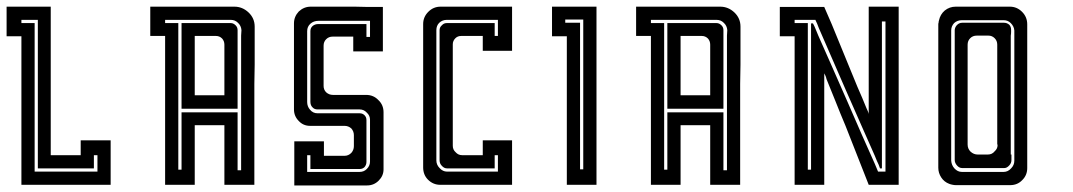

<svg xmlns="http://www.w3.org/2000/svg" viewBox="-20 -860 3254 582"><path d="M315.4 -434.6Q315.4 -434.6 315.4 -419.9Q315.4 -405.3 315.4 -389.6Q315.4 -389.6 315.4 -360.4Q315.4 -330.1 315.4 -299.8Q315.4 -299.8 286.1 -299.8Q256.8 -299.8 219.7 -299.8Q200.2 -299.8 180.7 -299.8Q161.1 -299.8 144.5 -299.8Q141.6 -299.8 139.6 -299.8Q137.7 -299.8 134.8 -299.8Q134.8 -299.8 122.1 -299.8Q115.2 -299.8 105.5 -299.8Q75.2 -299.8 44.9 -299.8Q44.9 -299.8 44.9 -373Q44.9 -445.3 44.9 -537.1Q44.9 -586.9 44.9 -636.7Q44.9 -685.5 44.9 -726.6Q44.9 -732.4 44.9 -738.3Q44.9 -744.1 44.9 -750Q44.9 -750 30.3 -750Q14.6 -750 0 -750Q0 -750 0 -763.7Q0 -769.5 0 -780.3Q0 -794.9 0 -809.6Q0 -824.2 0 -839.8Q0 -839.8 14.6 -839.8Q29.3 -839.8 43.9 -839.8Q43.9 -839.8 74.2 -839.8Q103.5 -839.8 133.8 -839.8Q133.8 -839.8 133.8 -767.6Q133.8 -694.3 133.8 -602.5Q133.8 -552.7 133.8 -503.9Q133.8 -454.1 133.8 -413.1Q133.8 -407.2 133.8 -401.4Q133.8 -395.5 133.8 -389.6Q133.8 -389.6 164.1 -389.6Q194.3 -389.6 224.6 -389.6Q224.6 -389.6 224.6 -405.3Q224.6 -419.9 224.6 -434.6Q224.6 -434.6 254.9 -434.6Q285.2 -434.6 315.4 -434.6ZM275.4 -339.8Q275.4 -339.8 275.4 -356.4Q275.4 -373 275.4 -389.6Q275.4 -389.6 271.5 -389.6Q268.6 -389.6 264.6 -389.6Q264.6 -389.6 264.6 -377Q264.6 -363.3 264.6 -349.6Q264.6 -349.6 237.3 -349.6Q210 -349.6 174.8 -349.6Q156.2 -349.6 137.7 -349.6Q119.1 -349.6 103.5 -349.6Q101.6 -349.6 99.6 -349.6Q96.7 -349.6 94.7 -349.6Q94.7 -349.6 94.7 -421.9Q94.7 -494.1 94.7 -585Q94.7 -633.8 94.7 -683.6Q94.7 -732.4 94.7 -772.5Q94.7 -779.3 94.7 -785.2Q94.7 -790 94.7 -795.9Q94.7 -795.9 94.7 -796.9Q94.7 -798.8 94.7 -799.8Q94.7 -799.8 78.1 -799.8Q61.5 -799.8 44.9 -799.8Q44.9 -799.8 44.9 -798.8Q44.9 -797.9 44.9 -796.9Q44.9 -793 44.9 -790Q44.9 -790 58.6 -790Q71.3 -790 85 -790Q85 -790 85 -718.8Q85 -646.5 85 -555.7Q85 -506.8 85 -458Q85 -409.2 85 -369.1Q85 -363.3 85 -357.4Q85 -351.6 85 -345.7Q85 -345.7 85 -343.8Q85 -341.8 85 -339.8Q85 -339.8 113.3 -339.8Q114.3 -339.8 115.2 -339.8Q145.5 -339.8 183.6 -339.8Q204.1 -339.8 224.6 -339.8Q245.1 -339.8 261.7 -339.8Q264.6 -339.8 267.6 -339.8Q269.5 -339.8 272.5 -339.8Q272.5 -339.8 272.5 -339.8Q273.4 -339.8 274.4 -339.8Q274.4 -339.8 274.4 -339.8Q274.4 -339.8 275.4 -339.8Z M752 -779.3Q752 -779.3 752 -771.5Q752 -763.7 752 -755.9Q752 -755.9 752 -725.6Q752 -694.3 752 -664.1Q752 -664.1 751 -605.5Q751 -545.9 751 -471.7Q751 -431.6 751 -391.6Q751 -351.6 751 -319.3Q751 -314.5 751 -309.6Q751 -304.7 751 -299.8Q751 -299.8 737.3 -299.8Q730.5 -299.8 720.7 -299.8Q690.4 -299.8 660.2 -299.8Q660.2 -299.8 660.2 -329.1Q660.2 -357.4 660.2 -394.5Q660.2 -414.1 660.2 -434.6Q660.2 -454.1 660.2 -470.7Q660.2 -472.7 660.2 -475.6Q660.2 -477.5 660.2 -480.5Q660.2 -480.5 630.9 -480.5Q600.6 -480.5 570.3 -480.5Q570.3 -480.5 570.3 -451.2Q570.3 -421.9 570.3 -384.8Q570.3 -365.2 570.3 -345.7Q570.3 -326.2 570.3 -309.6Q570.3 -306.6 570.3 -304.7Q570.3 -302.7 570.3 -299.8Q570.3 -299.8 541 -299.8Q510.7 -299.8 480.5 -299.8Q480.5 -299.8 480.5 -373Q480.5 -445.3 480.5 -537.1Q480.5 -587.9 480.5 -636.7Q480.5 -686.5 480.5 -727.5Q480.5 -733.4 480.5 -739.3Q480.5 -745.1 480.5 -751Q480.5 -751 465.8 -751Q450.2 -751 435.5 -751Q435.5 -751 435.5 -763.7Q435.5 -770.5 435.5 -780.3Q435.5 -794.9 435.5 -809.6Q435.5 -825.2 435.5 -839.8Q435.5 -839.8 450.2 -839.8Q465.8 -839.8 480.5 -839.8Q480.5 -839.8 514.6 -839.8Q547.9 -839.8 591.8 -839.8Q614.3 -839.8 637.7 -839.8Q660.2 -839.8 679.7 -839.8Q682.6 -839.8 685.5 -839.8Q688.5 -839.8 690.4 -839.8Q714.8 -839.8 733.4 -822.3Q752 -804.7 752 -779.3ZM711.9 -768.6Q710.9 -782.2 701.2 -791Q692.4 -799.8 679.7 -799.8Q679.7 -799.8 673.8 -799.8Q668 -799.8 662.1 -799.8Q662.1 -799.8 632.8 -799.8Q603.5 -799.8 566.4 -799.8Q545.9 -799.8 526.4 -799.8Q506.8 -799.8 490.2 -799.8Q487.3 -799.8 485.4 -799.8Q482.4 -799.8 480.5 -799.8Q480.5 -799.8 480.5 -798.8Q480.5 -797.9 480.5 -796.9Q480.5 -793 480.5 -790Q480.5 -790 494.1 -790Q506.8 -790 520.5 -790Q520.5 -790 520.5 -718.8Q520.5 -646.5 520.5 -555.7Q520.5 -506.8 520.5 -458Q520.5 -409.2 520.5 -369.1Q520.5 -363.3 520.5 -357.4Q520.5 -351.6 520.5 -345.7Q520.5 -345.7 523.4 -345.7Q527.3 -345.7 530.3 -345.7Q530.3 -345.7 530.3 -374Q530.3 -402.3 530.3 -437.5Q530.3 -457 530.3 -475.6Q530.3 -495.1 530.3 -510.7Q530.3 -512.7 530.3 -515.6Q530.3 -517.6 530.3 -519.5Q530.3 -519.5 558.6 -519.5Q585.9 -519.5 620.1 -519.5Q639.6 -519.5 658.2 -519.5Q676.8 -519.5 691.4 -519.5Q694.3 -519.5 696.3 -519.5Q698.2 -519.5 700.2 -519.5Q700.2 -519.5 700.2 -491.2Q700.2 -462.9 700.2 -427.7Q700.2 -408.2 700.2 -388.7Q700.2 -369.1 700.2 -353.5Q700.2 -350.6 700.2 -348.6Q700.2 -346.7 700.2 -343.8Q700.2 -343.8 702.1 -343.8Q703.1 -343.8 704.1 -343.8Q707 -343.8 710.9 -343.8Q710.9 -343.8 710.9 -409.2Q710.9 -474.6 710.9 -557.6Q710.9 -602.5 710.9 -646.5Q710.9 -691.4 710.9 -727.5Q710.9 -733.4 710.9 -738.3Q710.9 -744.1 710.9 -749Q710.9 -749 710.9 -752Q710.9 -753.9 711.9 -768.6ZM700.2 -768.6Q700.2 -768.6 700.2 -762.7Q700.2 -756.8 700.2 -751Q700.2 -751 700.2 -714.8Q700.2 -679.7 700.2 -634.8Q700.2 -610.4 700.2 -585.9Q700.2 -561.5 700.2 -542Q700.2 -538.1 700.2 -535.2Q700.2 -533.2 700.2 -530.3Q700.2 -530.3 674.8 -530.3Q673.8 -530.3 672.9 -530.3Q645.5 -530.3 610.4 -530.3Q591.8 -530.3 573.2 -530.3Q554.7 -530.3 539.1 -530.3Q537.1 -530.3 535.2 -530.3Q532.2 -530.3 530.3 -530.3Q530.3 -530.3 530.3 -568.4Q530.3 -570.3 530.3 -572.3Q530.3 -614.3 530.3 -667Q530.3 -695.3 530.3 -724.6Q530.3 -752.9 530.3 -776.4Q530.3 -780.3 530.3 -783.2Q530.3 -787.1 530.3 -790Q530.3 -790 574.2 -790Q618.2 -790 662.1 -790Q662.1 -790 662.1 -792Q662.1 -793 662.1 -794.9Q662.1 -794.9 662.1 -793Q662.1 -792 662.1 -790Q662.1 -790 668 -790Q673.8 -790 679.7 -790Q687.5 -790 694.3 -783.2Q700.2 -777.3 700.2 -768.6ZM660.2 -724.6Q660.2 -735.4 653.3 -743.2Q645.5 -751 634.8 -751Q634.8 -751 613.3 -751Q591.8 -751 570.3 -751Q570.3 -751 570.3 -724.6Q570.3 -723.6 570.3 -721.7Q570.3 -693.4 570.3 -656.2Q570.3 -636.7 570.3 -617.2Q570.3 -596.7 570.3 -580.1Q570.3 -578.1 570.3 -575.2Q570.3 -573.2 570.3 -571.3Q570.3 -571.3 584 -571.3Q590.8 -571.3 600.6 -571.3Q630.9 -571.3 660.2 -571.3Q660.2 -571.3 660.2 -577.1Q660.2 -584 660.2 -624Q660.2 -640.6 660.2 -666Q660.2 -690.4 660.2 -724.6Z M1142.6 -519.5Q1142.6 -519.5 1142.6 -519.5Q1142.6 -519.5 1142.6 -518.6Q1142.6 -518.6 1142.6 -505.9Q1142.6 -492.2 1142.6 -478.5Q1142.6 -478.5 1142.6 -448.2Q1142.6 -418 1142.6 -387.7Q1142.6 -387.7 1142.6 -376Q1142.6 -363.3 1142.6 -350.6Q1142.6 -350.6 1142.6 -350.6Q1142.6 -349.6 1142.6 -346.7Q1142.6 -327.1 1127.9 -312.5Q1113.3 -297.9 1092.8 -297.9Q1092.8 -297.9 1092.8 -297.9Q1092.8 -297.9 1090.8 -297.9Q1090.8 -297.9 1089.8 -297.9Q1089.8 -297.9 1088.9 -297.9Q1088.9 -297.9 1056.6 -297.9Q1055.7 -297.9 1054.7 -297.9Q1019.5 -297.9 974.6 -297.9Q951.2 -297.9 926.8 -297.9Q903.3 -297.9 883.8 -297.9Q880.9 -297.9 877.9 -297.9Q875 -297.9 872.1 -297.9Q872.1 -297.9 872.1 -328.1Q872.1 -357.4 872.1 -386.7Q872.1 -386.7 872.1 -387.7Q872.1 -387.7 872.1 -387.7Q872.1 -387.7 872.1 -402.3Q872.1 -417 872.1 -431.6Q872.1 -431.6 902.3 -431.6Q931.6 -431.6 961.9 -431.6Q961.9 -431.6 961.9 -417Q961.9 -402.3 961.9 -387.7Q961.9 -387.7 969.7 -387.7Q977.5 -387.7 1024.4 -387.7Q1036.1 -387.7 1044.9 -396.5Q1052.7 -405.3 1052.7 -417Q1052.7 -417 1052.7 -420.9Q1052.7 -424.8 1052.7 -450.2Q1052.7 -461.9 1044.9 -470.7Q1036.1 -478.5 1024.4 -478.5Q1024.4 -478.5 1010.7 -478.5Q998 -478.5 919.9 -478.5Q899.4 -478.5 885.7 -493.2Q871.1 -507.8 871.1 -528.3Q871.1 -528.3 871.1 -536.1Q871.1 -544.9 871.1 -552.7Q871.1 -552.7 871.1 -555.7Q871.1 -557.6 871.1 -559.6Q871.1 -565.4 871.1 -572.3Q871.1 -572.3 871.1 -581.1Q871.1 -585.9 871.1 -601.6Q871.1 -618.2 871.1 -646.5Q871.1 -670.9 871.1 -705.1Q871.1 -740.2 871.1 -789.1Q871.1 -809.6 885.7 -825.2Q901.4 -839.8 921.9 -839.8Q921.9 -839.8 935.5 -839.8Q948.2 -839.8 960.9 -839.8Q960.9 -839.8 990.2 -839.8Q1018.6 -839.8 1055.7 -839.8Q1075.2 -839.8 1095.7 -838.9Q1115.2 -838.9 1131.8 -838.9Q1133.8 -838.9 1136.7 -838.9Q1138.7 -838.9 1140.6 -838.9Q1140.6 -838.9 1140.6 -809.6Q1140.6 -779.3 1140.6 -750Q1140.6 -750 1140.6 -750Q1140.6 -749 1140.6 -749Q1140.6 -749 1140.6 -734.4Q1140.6 -718.8 1140.6 -704.1Q1140.6 -704.1 1111.3 -704.1Q1081.1 -704.1 1050.8 -704.1Q1050.8 -704.1 1050.8 -718.8Q1050.8 -734.4 1050.8 -749Q1050.8 -749 1043 -749Q1035.2 -749 988.3 -749Q976.6 -749 968.8 -741.2Q960.9 -733.4 960.9 -721.7Q960.9 -721.7 960.9 -716.8Q960.9 -711.9 960.9 -679.7Q960.9 -667 960.9 -647.5Q960.9 -627.9 960.9 -599.6Q960.9 -587.9 968.8 -580.1Q977.5 -572.3 989.3 -572.3Q989.3 -572.3 1022.5 -572.3Q1056.6 -572.3 1089.8 -572.3Q1112.3 -572.3 1127 -556.6Q1142.6 -542 1142.6 -519.5ZM1050.8 -516.6Q1050.8 -516.6 1053.7 -516.6Q1055.7 -516.6 1070.3 -516.6Q1079.1 -516.6 1085 -510.7Q1090.8 -504.9 1090.8 -496.1Q1090.8 -496.1 1090.8 -490.2Q1090.8 -484.4 1090.8 -477.5Q1090.8 -477.5 1092.8 -477.5Q1093.8 -477.5 1094.7 -477.5Q1094.7 -477.5 1093.8 -477.5Q1092.8 -477.5 1090.8 -477.5Q1090.8 -477.5 1090.8 -464.8Q1090.8 -451.2 1090.8 -369.1Q1090.8 -360.4 1085 -353.5Q1079.1 -347.7 1070.3 -347.7Q1070.3 -347.7 1045.9 -347.7Q1021.5 -347.7 991.2 -347.7Q974.6 -347.7 958 -347.7Q942.4 -347.7 928.7 -347.7Q926.8 -347.7 924.8 -347.7Q922.9 -347.7 920.9 -347.7Q920.9 -347.7 920.9 -362.3Q920.9 -376 920.9 -389.6Q920.9 -389.6 918 -389.6Q914.1 -389.6 911.1 -389.6Q911.1 -389.6 911.1 -382.8Q911.1 -378.9 911.1 -373Q911.1 -356.4 911.1 -338.9Q911.1 -338.9 913.1 -338.9Q914.1 -338.9 916 -338.9Q916 -338.9 938.5 -338.9Q939.5 -338.9 940.4 -338.9Q965.8 -338.9 997.1 -338.9Q1013.7 -338.9 1031.2 -338.9Q1047.9 -338.9 1062.5 -338.9Q1064.5 -338.9 1066.4 -338.9Q1068.4 -338.9 1070.3 -338.9Q1070.3 -338.9 1070.3 -340.8Q1070.3 -342.8 1070.3 -343.8Q1070.3 -343.8 1070.3 -343.8Q1070.3 -342.8 1070.3 -338.9Q1083 -338.9 1091.8 -347.7Q1101.6 -357.4 1101.6 -370.1Q1101.6 -370.1 1099.6 -370.1Q1097.7 -370.1 1095.7 -370.1Q1095.7 -370.1 1097.7 -370.1Q1099.6 -370.1 1101.6 -370.1Q1101.6 -370.1 1101.6 -406.2Q1101.6 -442.4 1101.6 -478.5Q1101.6 -478.5 1101.6 -481.4Q1101.6 -483.4 1101.6 -497.1Q1101.6 -509.8 1091.8 -518.6Q1083 -528.3 1070.3 -528.3Q1070.3 -528.3 1063.5 -528.3Q1057.6 -528.3 1050.8 -528.3Q1050.8 -528.3 1037.1 -528.3Q1023.4 -528.3 942.4 -528.3Q932.6 -528.3 926.8 -535.2Q920.9 -541 920.9 -551.8Q920.9 -551.8 920.9 -584Q920.9 -615.2 920.9 -656.2Q920.9 -677.7 920.9 -699.2Q920.9 -720.7 920.9 -738.3Q920.9 -741.2 920.9 -744.1Q920.9 -746.1 920.9 -749Q920.9 -749 920.9 -749Q920.9 -750 920.9 -750Q920.9 -750 920.9 -752Q920.9 -753.9 920.9 -765.6Q920.9 -775.4 927.7 -781.2Q934.6 -787.1 945.3 -787.1Q945.3 -787.1 950.2 -787.1Q956.1 -787.1 960.9 -787.1Q960.9 -787.1 1004.9 -787.1Q1047.9 -787.1 1090.8 -787.1Q1090.8 -787.1 1090.8 -774.4Q1090.8 -760.7 1090.8 -748Q1090.8 -748 1094.7 -748Q1097.7 -748 1101.6 -748Q1101.6 -748 1101.6 -764.6Q1101.6 -780.3 1101.6 -796.9Q1101.6 -796.9 1097.7 -796.9Q1094.7 -796.9 1090.8 -796.9Q1090.8 -796.9 1047.9 -796.9Q1004.9 -796.9 960.9 -796.9Q960.9 -796.9 959 -796.9Q957 -796.9 945.3 -796.9Q930.7 -796.9 920.9 -788.1Q911.1 -779.3 911.1 -765.6Q911.1 -765.6 911.1 -760.7Q911.1 -754.9 911.1 -750Q911.1 -750 911.1 -750Q911.1 -749 911.1 -749Q911.1 -749 911.1 -716.8Q911.1 -701.2 911.1 -682.6Q911.1 -664.1 911.1 -644.5Q911.1 -622.1 911.1 -600.6Q911.1 -579.1 911.1 -561.5Q911.1 -558.6 911.1 -555.7Q911.1 -553.7 911.1 -550.8Q911.1 -550.8 913.1 -550.8Q914.1 -550.8 916 -550.8Q916 -550.8 915 -550.8Q915 -550.8 911.1 -550.8Q911.1 -537.1 919.9 -527.3Q928.7 -516.6 942.4 -516.6Q942.4 -516.6 1050.8 -516.6Z M1489.3 -339.8Q1490.2 -339.8 1490.2 -339.8Q1490.2 -340.8 1490.2 -342.8Q1490.2 -342.8 1489.3 -342.8Q1489.3 -341.8 1489.3 -339.8ZM1532.2 -839.8Q1532.2 -839.8 1532.2 -810.5Q1532.2 -780.3 1532.2 -751Q1532.2 -751 1532.2 -736.3Q1532.2 -720.7 1532.2 -706.1Q1532.2 -706.1 1502.9 -706.1Q1473.6 -706.1 1443.4 -706.1Q1443.4 -706.1 1443.4 -720.7Q1443.4 -736.3 1443.4 -751Q1443.4 -751 1435.5 -751Q1426.8 -751 1377.9 -751Q1367.2 -751 1360.4 -744.1Q1352.5 -736.3 1352.5 -725.6Q1352.5 -725.6 1352.5 -712.9Q1352.5 -699.2 1352.5 -620.1Q1352.5 -585.9 1352.5 -536.1Q1352.5 -487.3 1352.5 -418Q1352.5 -406.2 1361.3 -398.4Q1369.1 -389.6 1380.9 -389.6Q1380.9 -389.6 1401.4 -389.6Q1422.9 -389.6 1443.4 -389.6Q1443.4 -389.6 1443.4 -405.3Q1443.4 -419.9 1443.4 -434.6Q1443.4 -434.6 1473.6 -434.6Q1502.9 -434.6 1532.2 -434.6Q1532.2 -434.6 1532.2 -419.9Q1532.2 -405.3 1532.2 -389.6Q1532.2 -389.6 1532.2 -360.4Q1532.2 -330.1 1532.2 -299.8Q1532.2 -299.8 1503.9 -299.8Q1474.6 -299.8 1437.5 -299.8Q1418 -299.8 1398.4 -299.8Q1378.9 -299.8 1362.3 -299.8Q1359.4 -299.8 1357.4 -299.8Q1354.5 -299.8 1352.5 -299.8Q1352.5 -299.8 1349.6 -299.8Q1349.6 -299.8 1347.7 -299.8Q1342.8 -299.8 1314.5 -299.8Q1293 -299.8 1277.3 -315.4Q1262.7 -330.1 1262.7 -352.5Q1262.7 -352.5 1262.7 -358.4Q1262.7 -361.3 1262.7 -365.2Q1262.7 -377.9 1262.7 -390.6Q1262.7 -390.6 1262.7 -405.3Q1262.7 -419.9 1262.7 -449.2Q1262.7 -506.8 1262.7 -581.1Q1262.7 -621.1 1262.7 -660.2Q1262.7 -699.2 1262.7 -732.4Q1262.7 -737.3 1262.7 -742.2Q1262.7 -746.1 1262.7 -751Q1262.7 -751 1262.7 -755.9Q1262.7 -759.8 1262.7 -787.1Q1262.7 -808.6 1278.3 -824.2Q1293.9 -839.8 1315.4 -839.8Q1315.4 -839.8 1328.1 -839.8Q1340.8 -839.8 1352.5 -839.8Q1352.5 -839.8 1381.8 -839.8Q1410.2 -839.8 1447.3 -839.8Q1466.8 -839.8 1487.3 -839.8Q1506.8 -839.8 1523.4 -839.8Q1525.4 -839.8 1528.3 -839.8Q1530.3 -839.8 1532.2 -839.8ZM1489.3 -799.8Q1489.3 -799.8 1488.3 -799.8Q1486.3 -799.8 1484.4 -799.8Q1484.4 -799.8 1440.4 -799.8Q1395.5 -799.8 1350.6 -799.8Q1350.6 -799.8 1348.6 -799.8Q1346.7 -799.8 1334 -799.8Q1321.3 -799.8 1311.5 -791Q1302.7 -782.2 1302.7 -768.6Q1302.7 -768.6 1302.7 -766.6Q1302.7 -764.6 1302.7 -762.7Q1302.7 -755.9 1302.7 -750Q1302.7 -750 1302.7 -692.4Q1302.7 -633.8 1302.7 -560.5Q1302.7 -521.5 1302.7 -481.4Q1302.7 -442.4 1302.7 -410.2Q1302.7 -405.3 1302.7 -400.4Q1302.7 -395.5 1302.7 -390.6Q1302.7 -390.6 1302.7 -388.7Q1302.7 -386.7 1302.7 -374Q1302.7 -360.4 1312.5 -350.6Q1322.3 -339.8 1335 -339.8Q1335 -339.8 1336.9 -339.8Q1338.9 -339.8 1340.8 -339.8Q1346.7 -339.8 1352.5 -339.8Q1352.5 -339.8 1398.4 -339.8Q1444.3 -339.8 1489.3 -339.8Q1489.3 -339.8 1490.2 -339.8Q1490.2 -339.8 1490.2 -339.8Q1490.2 -339.8 1490.2 -340.8Q1490.2 -341.8 1490.2 -342.8Q1490.2 -342.8 1490.2 -342.8Q1490.2 -342.8 1489.3 -342.8Q1489.3 -342.8 1489.3 -358.4Q1489.3 -374 1489.3 -389.6Q1489.3 -389.6 1486.3 -389.6Q1483.4 -389.6 1479.5 -389.6Q1479.5 -389.6 1479.5 -377Q1479.5 -363.3 1479.5 -349.6Q1479.5 -349.6 1437.5 -349.6Q1395.5 -349.6 1352.5 -349.6Q1352.5 -349.6 1350.6 -349.6Q1348.6 -349.6 1335 -349.6Q1326.2 -349.6 1319.3 -357.4Q1312.5 -364.3 1312.5 -374Q1312.5 -374 1312.5 -379.9Q1312.5 -385.7 1312.5 -390.6Q1312.5 -390.6 1312.5 -449.2Q1312.5 -506.8 1312.5 -581.1Q1312.5 -621.1 1312.5 -660.2Q1312.5 -699.2 1312.5 -732.4Q1312.5 -737.3 1312.5 -742.2Q1312.5 -746.1 1312.5 -751Q1312.5 -751 1312.5 -752.9Q1312.5 -755.9 1312.5 -768.6Q1312.5 -777.3 1319.3 -783.2Q1325.2 -790 1334 -790Q1334 -790 1339.8 -790Q1344.7 -790 1350.6 -790Q1350.6 -790 1393.6 -790Q1436.5 -790 1479.5 -790Q1479.5 -790 1479.5 -777.3Q1479.5 -763.7 1479.5 -751Q1479.5 -751 1483.4 -751Q1486.3 -751 1489.3 -751Q1489.3 -751 1489.3 -767.6Q1489.3 -783.2 1489.3 -799.8Z M1698.2 -750Q1698.2 -750 1683.6 -750Q1668 -750 1653.3 -750Q1653.3 -750 1653.3 -763.7Q1653.3 -769.5 1653.3 -780.3Q1653.3 -794.9 1653.3 -809.6Q1653.3 -824.2 1653.3 -839.8Q1653.3 -839.8 1668 -839.8Q1683.6 -839.8 1698.2 -839.8Q1698.2 -839.8 1728.5 -839.8Q1758.8 -839.8 1788.1 -839.8Q1788.1 -839.8 1788.1 -828.1Q1788.1 -816.4 1788.1 -794.9Q1788.1 -755.9 1788.1 -691.4Q1788.1 -627 1788.1 -555.7Q1788.1 -496.1 1788.1 -436.5Q1788.1 -377 1788.1 -328.1Q1788.1 -321.3 1788.1 -313.5Q1788.1 -306.6 1788.1 -299.8Q1788.1 -299.8 1775.4 -299.8Q1768.6 -299.8 1758.8 -299.8Q1728.5 -299.8 1698.2 -299.8Q1698.2 -299.8 1698.2 -373Q1698.2 -445.3 1698.2 -537.1Q1698.2 -586.9 1698.2 -636.7Q1698.2 -685.5 1698.2 -726.6Q1698.2 -732.4 1698.2 -738.3Q1698.2 -744.1 1698.2 -750ZM1738.3 -791Q1738.3 -791 1738.3 -719.7Q1738.3 -647.5 1738.3 -556.6Q1738.3 -507.8 1738.3 -459Q1738.3 -410.2 1738.3 -370.1Q1738.3 -364.3 1738.3 -358.4Q1738.3 -352.5 1738.3 -346.7Q1738.3 -346.7 1740.2 -346.7Q1740.2 -346.7 1741.2 -346.7Q1745.1 -346.7 1748 -346.7Q1748 -346.7 1748 -418.9Q1748 -492.2 1748 -584Q1748 -632.8 1748 -682.6Q1748 -731.4 1748 -772.5Q1748 -779.3 1748 -785.2Q1748 -790 1748 -795.9Q1748 -795.9 1748 -797.9Q1748 -799.8 1748 -800.8Q1748 -800.8 1730.5 -800.8Q1711.9 -800.8 1693.4 -800.8Q1693.4 -800.8 1693.4 -799.8Q1693.4 -798.8 1693.4 -797.9Q1693.4 -793.9 1693.4 -791Q1693.4 -791 1708 -791Q1723.6 -791 1738.3 -791Z M2224.6 -779.3Q2224.6 -779.3 2224.6 -771.5Q2224.6 -763.7 2224.6 -755.9Q2224.6 -755.9 2224.6 -725.6Q2224.6 -694.3 2224.6 -664.1Q2224.6 -664.1 2223.6 -605.5Q2223.6 -545.9 2223.6 -471.7Q2223.6 -431.6 2223.6 -391.6Q2223.6 -351.6 2223.6 -319.3Q2223.6 -314.5 2223.6 -309.6Q2223.6 -304.7 2223.6 -299.8Q2223.6 -299.8 2210 -299.8Q2203.1 -299.8 2193.4 -299.8Q2163.1 -299.8 2132.8 -299.8Q2132.8 -299.8 2132.8 -329.1Q2132.8 -357.4 2132.8 -394.5Q2132.8 -414.1 2132.8 -434.6Q2132.8 -454.1 2132.8 -470.7Q2132.8 -472.7 2132.8 -475.6Q2132.8 -477.5 2132.8 -480.5Q2132.8 -480.5 2103.5 -480.5Q2073.2 -480.5 2043 -480.5Q2043 -480.5 2043 -451.2Q2043 -421.9 2043 -384.8Q2043 -365.2 2043 -345.7Q2043 -326.2 2043 -309.6Q2043 -306.6 2043 -304.7Q2043 -302.7 2043 -299.8Q2043 -299.8 2013.7 -299.8Q1983.4 -299.8 1953.1 -299.8Q1953.1 -299.8 1953.1 -373Q1953.1 -445.3 1953.1 -537.1Q1953.1 -587.9 1953.1 -636.7Q1953.1 -686.5 1953.1 -727.5Q1953.1 -733.4 1953.1 -739.3Q1953.1 -745.1 1953.1 -751Q1953.1 -751 1938.5 -751Q1922.9 -751 1908.2 -751Q1908.2 -751 1908.2 -763.7Q1908.2 -770.5 1908.2 -780.3Q1908.2 -794.9 1908.2 -809.6Q1908.2 -825.2 1908.2 -839.8Q1908.2 -839.8 1922.9 -839.8Q1938.5 -839.8 1953.1 -839.8Q1953.1 -839.8 1987.3 -839.8Q2020.5 -839.8 2064.5 -839.8Q2086.9 -839.8 2110.4 -839.8Q2132.8 -839.8 2152.3 -839.8Q2155.3 -839.8 2158.2 -839.8Q2161.1 -839.8 2163.1 -839.8Q2187.5 -839.8 2206.1 -822.3Q2224.6 -804.7 2224.6 -779.3ZM2184.6 -768.6Q2183.6 -782.2 2173.8 -791Q2165 -799.8 2152.3 -799.8Q2152.3 -799.8 2146.5 -799.8Q2140.6 -799.8 2134.8 -799.8Q2134.8 -799.8 2105.5 -799.8Q2076.2 -799.8 2039.1 -799.8Q2018.6 -799.8 1999 -799.8Q1979.5 -799.8 1962.9 -799.8Q1960 -799.8 1958 -799.8Q1955.1 -799.8 1953.1 -799.8Q1953.1 -799.8 1953.1 -798.8Q1953.1 -797.9 1953.1 -796.9Q1953.1 -793 1953.1 -790Q1953.1 -790 1966.8 -790Q1979.5 -790 1993.2 -790Q1993.2 -790 1993.2 -718.8Q1993.2 -646.5 1993.2 -555.7Q1993.2 -506.8 1993.2 -458Q1993.2 -409.2 1993.2 -369.1Q1993.2 -363.3 1993.2 -357.4Q1993.2 -351.6 1993.2 -345.7Q1993.2 -345.7 1996.1 -345.7Q2000 -345.7 2002.9 -345.7Q2002.9 -345.7 2002.9 -374Q2002.9 -402.3 2002.9 -437.5Q2002.9 -457 2002.9 -475.6Q2002.9 -495.1 2002.9 -510.7Q2002.9 -512.7 2002.9 -515.6Q2002.9 -517.6 2002.9 -519.5Q2002.9 -519.5 2031.2 -519.5Q2058.6 -519.5 2092.8 -519.5Q2112.3 -519.5 2130.9 -519.5Q2149.4 -519.5 2164.1 -519.5Q2167 -519.5 2168.9 -519.5Q2170.9 -519.5 2172.9 -519.5Q2172.9 -519.5 2172.9 -491.2Q2172.9 -462.9 2172.9 -427.7Q2172.9 -408.2 2172.9 -388.7Q2172.9 -369.1 2172.9 -353.5Q2172.9 -350.6 2172.9 -348.6Q2172.9 -346.7 2172.9 -343.8Q2172.9 -343.8 2174.8 -343.8Q2175.8 -343.8 2176.8 -343.8Q2179.7 -343.8 2183.6 -343.8Q2183.6 -343.8 2183.6 -409.2Q2183.6 -474.6 2183.6 -557.6Q2183.6 -602.5 2183.6 -646.5Q2183.6 -691.4 2183.6 -727.5Q2183.6 -733.4 2183.6 -738.3Q2183.6 -744.1 2183.6 -749Q2183.6 -749 2183.6 -752Q2183.6 -753.9 2184.6 -768.6ZM2172.9 -768.6Q2172.9 -768.6 2172.9 -762.7Q2172.9 -756.8 2172.9 -751Q2172.9 -751 2172.9 -714.8Q2172.9 -679.7 2172.9 -634.8Q2172.9 -610.4 2172.9 -585.9Q2172.9 -561.5 2172.9 -542Q2172.9 -538.1 2172.9 -535.2Q2172.9 -533.2 2172.9 -530.3Q2172.9 -530.3 2147.5 -530.3Q2146.5 -530.3 2145.5 -530.3Q2118.2 -530.3 2083 -530.3Q2064.5 -530.3 2045.9 -530.3Q2027.3 -530.3 2011.7 -530.3Q2009.8 -530.3 2007.8 -530.3Q2004.9 -530.3 2002.9 -530.3Q2002.9 -530.3 2002.9 -568.4Q2002.9 -570.3 2002.9 -572.3Q2002.9 -614.3 2002.9 -667Q2002.9 -695.3 2002.9 -724.6Q2002.9 -752.9 2002.9 -776.4Q2002.9 -780.3 2002.9 -783.2Q2002.9 -787.1 2002.9 -790Q2002.9 -790 2046.9 -790Q2090.8 -790 2134.8 -790Q2134.8 -790 2134.8 -792Q2134.8 -793 2134.8 -794.9Q2134.8 -794.9 2134.8 -793Q2134.8 -792 2134.8 -790Q2134.8 -790 2140.6 -790Q2146.5 -790 2152.3 -790Q2160.2 -790 2167 -783.2Q2172.9 -777.3 2172.9 -768.6ZM2132.8 -724.6Q2132.8 -735.4 2126 -743.2Q2118.2 -751 2107.4 -751Q2107.4 -751 2085.9 -751Q2064.5 -751 2043 -751Q2043 -751 2043 -724.6Q2043 -723.6 2043 -721.7Q2043 -693.4 2043 -656.2Q2043 -636.7 2043 -617.2Q2043 -596.7 2043 -580.1Q2043 -578.1 2043 -575.2Q2043 -573.2 2043 -571.3Q2043 -571.3 2056.6 -571.3Q2063.5 -571.3 2073.2 -571.3Q2103.5 -571.3 2132.8 -571.3Q2132.8 -571.3 2132.8 -577.1Q2132.8 -584 2132.8 -624Q2132.8 -640.6 2132.8 -666Q2132.8 -690.4 2132.8 -724.6Z M2704.1 -300.8Q2704.1 -300.8 2704.1 -300.8Q2704.1 -300.8 2704.1 -299.8Q2704.1 -299.8 2690.4 -299.8Q2683.6 -299.8 2673.8 -299.8Q2643.6 -299.8 2613.3 -299.8Q2613.3 -299.8 2591.8 -354.5Q2570.3 -409.2 2543 -478.5Q2527.3 -515.6 2512.7 -552.7Q2498 -589.8 2485.4 -620.1Q2484.4 -625 2482.4 -629.9Q2480.5 -633.8 2478.5 -637.7Q2478.5 -637.7 2478.5 -584Q2478.5 -529.3 2478.5 -460Q2478.5 -422.9 2478.5 -385.7Q2478.5 -348.6 2478.5 -317.4Q2478.5 -313.5 2478.5 -308.6Q2478.5 -304.7 2478.5 -299.8Q2478.5 -299.8 2449.2 -299.8Q2418.9 -299.8 2388.7 -299.8Q2388.7 -299.8 2388.7 -373Q2388.7 -445.3 2388.7 -537.1Q2388.7 -586.9 2388.7 -636.7Q2388.7 -685.5 2388.7 -726.6Q2388.7 -732.4 2388.7 -738.3Q2388.7 -744.1 2388.7 -750Q2388.7 -750 2374 -750Q2358.4 -750 2343.8 -750Q2343.8 -750 2343.8 -762.7Q2343.8 -769.5 2343.8 -779.3Q2343.8 -793.9 2343.8 -808.6Q2343.8 -824.2 2343.8 -838.9Q2343.8 -838.9 2358.4 -838.9Q2374 -838.9 2388.7 -838.9Q2388.7 -838.9 2418.9 -838.9Q2449.2 -838.9 2478.5 -838.9Q2478.5 -838.9 2501 -787.1Q2522.5 -734.4 2549.8 -668Q2564.5 -632.8 2579.1 -596.7Q2594.7 -561.5 2606.4 -532.2Q2608.4 -527.3 2610.4 -523.4Q2612.3 -519.5 2613.3 -514.6Q2613.3 -514.6 2613.3 -567.4Q2613.3 -620.1 2613.3 -686.5Q2613.3 -722.7 2613.3 -757.8Q2613.3 -793.9 2613.3 -823.2Q2613.3 -827.1 2613.3 -832Q2613.3 -835.9 2613.3 -839.8Q2613.3 -839.8 2643.6 -839.8Q2673.8 -839.8 2704.1 -839.8Q2704.1 -839.8 2704.1 -800.8Q2704.1 -761.7 2704.1 -701.2Q2704.1 -668 2704.1 -631.8Q2704.1 -594.7 2704.1 -555.7Q2704.1 -497.1 2704.1 -437.5Q2704.1 -377.9 2704.1 -329.1Q2704.1 -322.3 2704.1 -314.5Q2704.1 -307.6 2704.1 -300.8ZM2664.1 -349.6Q2664.1 -349.6 2664.1 -421.9Q2664.1 -494.1 2664.1 -585Q2664.1 -633.8 2664.1 -682.6Q2664.1 -731.4 2664.1 -771.5Q2664.1 -778.3 2664.1 -784.2Q2664.1 -789.1 2664.1 -794.9Q2664.1 -794.9 2660.2 -794.9Q2657.2 -794.9 2653.3 -794.9Q2653.3 -794.9 2653.3 -722.7Q2653.3 -651.4 2653.3 -560.5Q2653.3 -510.7 2653.3 -461.9Q2653.3 -413.1 2653.3 -373Q2653.3 -367.2 2653.3 -361.3Q2653.3 -355.5 2653.3 -349.6Q2653.3 -349.6 2651.4 -349.6Q2649.4 -349.6 2647.5 -349.6Q2647.5 -349.6 2643.6 -360.4Q2638.7 -370.1 2631.8 -387.7Q2617.2 -419.9 2593.8 -473.6Q2570.3 -527.3 2543.9 -586.9Q2522.5 -636.7 2501 -685.5Q2479.5 -735.4 2461.9 -775.4Q2459 -782.2 2457 -788.1Q2454.1 -793.9 2452.1 -798.8Q2452.1 -798.8 2452.1 -799.8Q2452.1 -799.8 2452.1 -799.8Q2452.1 -799.8 2430.7 -799.8Q2410.2 -799.8 2388.7 -799.8Q2388.7 -799.8 2388.7 -798.8Q2388.7 -797.9 2388.7 -796.9Q2388.7 -793 2388.7 -790Q2388.7 -790 2402.3 -790Q2415 -790 2428.7 -790Q2428.7 -790 2428.7 -718.8Q2428.7 -646.5 2428.7 -555.7Q2428.7 -506.8 2428.7 -458Q2428.7 -409.2 2428.7 -369.1Q2428.7 -363.3 2428.7 -357.4Q2428.7 -351.6 2428.7 -345.7Q2428.7 -345.7 2431.6 -345.7Q2435.5 -345.7 2438.5 -345.7Q2438.5 -345.7 2438.5 -417Q2438.5 -488.3 2438.5 -580.1Q2438.5 -627.9 2438.5 -676.8Q2438.5 -725.6 2438.5 -765.6Q2438.5 -771.5 2438.5 -777.3Q2438.5 -783.2 2438.5 -789.1Q2438.5 -789.1 2440.4 -789.1Q2442.4 -789.1 2444.3 -789.1Q2444.3 -789.1 2449.2 -779.3Q2453.1 -769.5 2460.9 -751Q2475.6 -718.8 2499 -665Q2522.5 -611.3 2548.8 -551.8Q2570.3 -502 2591.8 -453.1Q2613.3 -404.3 2631.8 -363.3Q2633.8 -357.4 2636.7 -351.6Q2639.6 -345.7 2641.6 -339.8Q2641.6 -339.8 2645.5 -339.8Q2647.5 -339.8 2649.4 -339.8Q2656.2 -339.8 2664.1 -339.8Q2664.1 -339.8 2664.1 -343.8Q2664.1 -346.7 2664.1 -349.6Z M3045.9 -391.6Q3045.9 -391.6 3045.9 -389.6Q3045.9 -387.7 3045.9 -375Q3045.9 -365.2 3039.1 -358.4Q3032.2 -350.6 3024.4 -350.6Q3024.4 -350.6 3021.5 -350.6Q3019.5 -350.6 3017.6 -350.6Q3011.7 -350.6 3004.9 -350.6Q3004.9 -350.6 2975.6 -350.6Q2945.3 -350.6 2915 -350.6Q2915 -350.6 2913.1 -350.6Q2910.2 -350.6 2896.5 -350.6Q2887.7 -350.6 2880.9 -358.4Q2874 -366.2 2874 -375Q2874 -375 2874 -380.9Q2874 -386.7 2874 -391.6Q2874 -391.6 2872.1 -391.6Q2871.1 -391.6 2869.1 -391.6Q2869.1 -391.6 2871.1 -391.6Q2872.1 -391.6 2874 -391.6Q2874 -391.6 2874 -450.2Q2874 -507.8 2874 -582Q2874 -622.1 2874 -661.1Q2874 -700.2 2874 -733.4Q2874 -738.3 2874 -743.2Q2874 -747.1 2874 -752Q2874 -752 2874 -753.9Q2874 -756.8 2874 -769.5Q2875 -778.3 2880.9 -784.2Q2887.7 -791 2896.5 -791Q2896.5 -791 2902.3 -791Q2907.2 -791 2913.1 -791Q2913.1 -791 2944.3 -791Q2975.6 -791 3005.9 -791Q3005.9 -791 3005.9 -793Q3005.9 -793.9 3005.9 -795.9Q3005.9 -795.9 3005.9 -793.9Q3005.9 -793 3005.9 -791Q3005.9 -791 3008.8 -791Q3010.7 -791 3023.4 -791Q3032.2 -791 3039.1 -785.2Q3044.9 -779.3 3044.9 -769.5Q3044.9 -769.5 3044.9 -763.7Q3044.9 -757.8 3043.9 -752Q3043.9 -752 3043.9 -694.3Q3043.9 -635.7 3043.9 -562.5Q3043.9 -522.5 3043.9 -482.4Q3043.9 -443.4 3043.9 -411.1Q3043.9 -406.2 3043.9 -401.4Q3043.9 -396.5 3043.9 -391.6Q3043.9 -391.6 3045.9 -391.6Q3047.9 -391.6 3048.8 -391.6Q3048.8 -391.6 3047.9 -391.6Q3046.9 -391.6 3045.9 -391.6ZM3002.9 -421.9Q3002.9 -421.9 3002.9 -434.6Q3002.9 -448.2 3002.9 -526.4Q3002.9 -559.6 3002.9 -608.4Q3002.9 -657.2 3002.9 -724.6Q3002.9 -736.3 2995.1 -744.1Q2987.3 -752 2976.6 -752Q2976.6 -752 2971.7 -752Q2966.8 -752 2940.4 -752Q2928.7 -752 2920.9 -744.1Q2913.1 -736.3 2913.1 -724.6Q2913.1 -724.6 2913.1 -715.8Q2913.1 -713.9 2913.1 -711.9Q2913.1 -699.2 2913.1 -621.1Q2913.1 -587.9 2913.1 -539.1Q2913.1 -490.2 2913.1 -421.9Q2913.1 -409.2 2921.9 -400.4Q2931.6 -391.6 2943.4 -391.6Q2943.4 -391.6 2945.3 -391.6Q2946.3 -391.6 2947.3 -391.6Q2951.2 -391.6 2974.6 -391.6Q2987.3 -391.6 2995.1 -401.4Q3003.9 -409.2 3003.9 -419.9Q3003.9 -419.9 3003.9 -420.9Q3003.9 -421.9 3003.9 -421.9Q3003.9 -421.9 3003.9 -421.9Q3003.9 -421.9 3002.9 -421.9ZM3093.8 -786.1Q3093.8 -786.1 3093.8 -774.4Q3093.8 -761.7 3093.8 -750Q3093.8 -750 3093.8 -744.1Q3093.8 -738.3 3093.8 -703.1Q3093.8 -688.5 3093.8 -666Q3093.8 -644.5 3093.8 -613.3Q3093.8 -569.3 3093.8 -504.9Q3093.8 -441.4 3093.8 -350.6Q3093.8 -329.1 3079.1 -314.5Q3064.5 -298.8 3042 -298.8Q3042 -298.8 3036.1 -298.8Q3034.2 -298.8 3029.3 -298.8Q3016.6 -298.8 3003.9 -298.8Q3003.9 -298.8 2974.6 -298.8Q2944.3 -298.8 2914.1 -298.8Q2914.1 -298.8 2910.2 -298.8Q2905.3 -298.8 2877.9 -298.8Q2873 -298.8 2868.2 -299.8Q2862.3 -300.8 2857.4 -302.7Q2841.8 -308.6 2833 -322.3Q2824.2 -335.9 2824.2 -351.6Q2824.2 -351.6 2824.2 -352.5Q2824.2 -352.5 2824.2 -352.5Q2824.2 -352.5 2824.2 -358.4Q2824.2 -361.3 2824.2 -365.2Q2824.2 -377.9 2824.2 -389.6Q2824.2 -389.6 2824.2 -395.5Q2824.2 -401.4 2824.2 -436.5Q2824.2 -451.2 2824.2 -472.7Q2824.2 -495.1 2824.2 -525.4Q2824.2 -569.3 2824.2 -632.8Q2824.2 -664.1 2824.2 -702.1Q2824.2 -741.2 2824.2 -786.1Q2824.2 -789.1 2825.2 -792Q2825.2 -794.9 2826.2 -797.9Q2830.1 -816.4 2843.8 -828.1Q2858.4 -839.8 2877 -839.8Q2877 -839.8 2903.3 -839.8Q2930.7 -839.8 2963.9 -839.8Q2982.4 -839.8 3000 -839.8Q3017.6 -839.8 3032.2 -839.8Q3035.2 -839.8 3037.1 -839.8Q3039.1 -839.8 3041 -839.8Q3062.5 -839.8 3078.1 -824.2Q3093.8 -808.6 3093.8 -786.1ZM3054.7 -389.6Q3054.7 -389.6 3054.7 -448.2Q3054.7 -505.9 3054.7 -579.1Q3054.7 -619.1 3054.7 -658.2Q3054.7 -697.3 3054.7 -730.5Q3054.7 -735.4 3054.7 -740.2Q3054.7 -744.1 3054.7 -749Q3054.7 -749 3054.7 -751Q3054.7 -753.9 3054.7 -767.6Q3053.7 -780.3 3043.9 -790Q3035.2 -798.8 3022.5 -798.8Q3022.5 -798.8 3016.6 -798.8Q3010.7 -798.8 3004.9 -798.8Q3004.9 -798.8 2974.6 -798.8Q2943.4 -798.8 2912.1 -798.8Q2912.1 -798.8 2912.1 -796.9Q2912.1 -795.9 2912.1 -793.9Q2912.1 -793.9 2912.1 -795.9Q2912.1 -796.9 2912.1 -798.8Q2912.1 -798.8 2910.2 -798.8Q2908.2 -798.8 2895.5 -798.8Q2881.8 -798.8 2872.1 -790Q2863.3 -780.3 2863.3 -767.6Q2863.3 -767.6 2863.3 -765.6Q2863.3 -763.7 2863.3 -761.7Q2863.3 -754.9 2863.3 -749Q2863.3 -749 2863.3 -691.4Q2863.3 -676.8 2863.3 -661.1Q2863.3 -614.3 2863.3 -559.6Q2863.3 -520.5 2863.3 -480.5Q2863.3 -441.4 2863.3 -409.2Q2863.3 -404.3 2863.3 -399.4Q2863.3 -394.5 2863.3 -389.6Q2863.3 -389.6 2863.3 -387.7Q2863.3 -385.7 2863.3 -373Q2864.3 -359.4 2873 -349.6Q2882.8 -338.9 2895.5 -338.9Q2895.5 -338.9 2911.1 -338.9Q2918.9 -338.9 2931.6 -338.9Q2966.8 -338.9 3002.9 -338.9Q3002.9 -338.9 3002.9 -340.8Q3002.9 -342.8 3002.9 -343.8Q3002.9 -343.8 3002.9 -342.8Q3002.9 -340.8 3002.9 -338.9Q3002.9 -338.9 3005.9 -338.9Q3007.8 -338.9 3022.5 -338.9Q3035.2 -338.9 3044.9 -349.6Q3054.7 -359.4 3054.7 -373Q3054.7 -373 3054.7 -378.9Q3054.7 -384.8 3054.7 -389.6Z"/></svg>

Font: Reach
Style: Inline
Weight: 400
Designer: Billy Harris
Version: Version 1.0